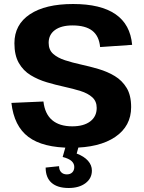

<svg xmlns="http://www.w3.org/2000/svg" viewBox="-20 -730 717 959"><path d="M336 8Q194 8 122 -46Q50 -100 37 -216L197 -223Q204 -161 240.5 -130Q277 -99 341 -99Q398 -99 430.5 -123.5Q463 -148 463 -191Q463 -224 441 -244Q419 -264 382 -275.5Q345 -287 301.5 -296.5Q258 -306 214 -319Q170 -332 133 -354.5Q96 -377 74 -415.5Q52 -454 52 -514Q52 -607 129 -658.5Q206 -710 345 -710Q483 -710 557 -659Q631 -608 640 -506L480 -495Q475 -550 441 -576.5Q407 -603 342 -603Q286 -603 254.5 -580Q223 -557 223 -516Q223 -481 245.5 -461Q268 -441 305 -429Q342 -417 385.5 -407.5Q429 -398 473 -385Q517 -372 553.5 -350Q590 -328 612.5 -291Q635 -254 635 -195Q635 -100 555.5 -46Q476 8 336 8ZM323 209Q267 209 237.5 183Q208 157 208 107L275 100Q275 119 285.5 130Q296 141 314 141Q331 141 341 131Q351 121 351 104Q351 87 337.5 74.5Q324 62 293 54L308 1H373L363 37Q400 51 419.5 73Q439 95 439 122Q439 161 407 185Q375 209 323 209Z"/></svg>

Font: Pathway Extreme
Style: Bold
Weight: 700
Designer: Eduardo Rodriguez Tunni
Foundry: Eduardo Rodriguez Tunni
Version: Version 1.001;gftools[0.9.26]